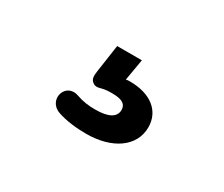

<svg xmlns="http://www.w3.org/2000/svg" viewBox="-53 -138 527 451"><g transform="rotate(30 210.5 87.5)"><path d="M202 195C272 195 321 161 321 109C321 64 285 37 230 37C226 37 223 37 219 38L229 -20H162L151 56C149 69 150 77 156 82C163 88 169 88 179 85C190 82 199 82 209 82C235 82 246 90 246 105C246 125 227 135 192 135C173 135 158 133 141 127C100 112 83 170 124 184C147 192 176 195 202 195Z"/></g></svg>

Font: Nunito
Style: Bold
Weight: 700
Designer: Vernon Adams
Foundry: Vernon Adams
Version: Version 3.602